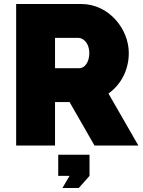

<svg xmlns="http://www.w3.org/2000/svg" viewBox="-20 -730 715 963"><path d="M256 0V-218H329L454 0H674L524 -261C588 -306 626 -381 626 -464C626 -585 526 -710 387 -710H61V0ZM256 -540H374C398 -540 428 -513 428 -464C428 -416 403 -388 379 -388H256ZM375 213 429 152V46H272V152H329L293 213Z"/></svg>

Font: Raleway Black
Style: Regular
Weight: 900
Designer: Matt McInerney, Pablo Impallari, Rodrigo Fuenzalida
Foundry: Matt McInerney, Pablo Impallari, Rodrigo Fuenzalida
Version: Version 3.000g; ttfautohint (v1.5) -l 8 -r 28 -G 28 -x 14 -D